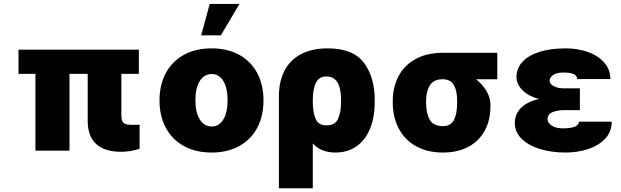

<svg xmlns="http://www.w3.org/2000/svg" viewBox="-20 -791 3262 1008"><path d="M709 -403.3H617.2V-185.5Q617.2 -166.5 621.8 -155.8Q626.5 -145 637.9 -140.4Q649.4 -135.7 670.9 -135.7H712.9V-9.8Q664.6 5.9 615.2 5.9Q530.8 5.9 485.6 -34.2Q440.4 -74.2 440.4 -158.2V-403.3H344.7V0H166V-403.3H77.1V-530.3H709Z M817.4 -263.7Q817.4 -345.2 850.3 -407Q883.3 -468.8 945.1 -502.9Q1006.8 -537.1 1090.8 -537.1Q1174.8 -537.1 1236.3 -502.9Q1297.9 -468.8 1330.6 -407Q1363.3 -345.2 1363.3 -263.7Q1363.3 -182.1 1330.6 -120.4Q1297.9 -58.6 1236.3 -24.4Q1174.8 9.8 1090.8 9.8Q1006.8 9.8 945.1 -24.4Q883.3 -58.6 850.3 -120.4Q817.4 -182.1 817.4 -263.7ZM1174.8 -264.6Q1174.8 -328.6 1152.6 -365.5Q1130.4 -402.3 1091.8 -402.3Q1051.8 -402.3 1028.8 -365.5Q1005.9 -328.6 1005.9 -264.6Q1005.9 -201.2 1028.8 -164.1Q1051.8 -127 1091.8 -127Q1130.4 -127 1152.6 -164.1Q1174.8 -201.2 1174.8 -264.6ZM1081.1 -770.5H1237.3L1139.6 -605.5H1036.1Z M1700.2 -537.1Q1834 -537.1 1890.6 -461.2Q1947.3 -385.3 1947.3 -266.6V-256.8Q1947.3 -175.3 1922.6 -115.2Q1897.9 -55.2 1851.3 -22.7Q1804.7 9.8 1740.2 9.8Q1666 9.8 1622.1 -38.1V197.3H1444.3V-285.2Q1444.3 -364.7 1474.4 -421.4Q1504.4 -478 1562 -507.6Q1619.6 -537.1 1700.2 -537.1ZM1694.3 -132.8Q1739.7 -132.8 1755.1 -168Q1770.5 -203.1 1770.5 -256.8V-266.6Q1770.5 -389.6 1693.4 -389.6Q1655.3 -389.6 1638.7 -356.7Q1622.1 -323.7 1622.1 -262.7V-260.7Q1622.1 -202.1 1636.7 -167.5Q1651.4 -132.8 1694.3 -132.8Z M2303.7 -513.7H2590.8V-375H2479.5Q2513.2 -347.7 2533.9 -313Q2554.7 -278.3 2554.7 -242.2V-232.4Q2554.7 -160.6 2525.4 -106Q2496.1 -51.3 2439.9 -20.8Q2383.8 9.8 2305.7 9.8Q2222.7 9.8 2163.3 -23.9Q2104 -57.6 2073.2 -116.7Q2042.5 -175.8 2042 -251V-262.7Q2042.5 -335.4 2073 -392.3Q2103.5 -449.2 2162.4 -481.4Q2221.2 -513.7 2303.7 -513.7ZM2305.7 -128.9Q2346.7 -128.9 2363.3 -161.1Q2379.9 -193.4 2379.9 -251V-262.7Q2379.9 -314.5 2362.8 -344.7Q2345.7 -375 2303.7 -375Q2257.8 -375 2237.8 -344.5Q2217.8 -314 2216.8 -262.7V-251Q2217.8 -192.9 2237.1 -160.9Q2256.3 -128.9 2305.7 -128.9Z M2809.6 -271Q2755.4 -285.6 2723.6 -316.9Q2691.9 -348.1 2691.4 -386.7Q2691.9 -434.6 2724.9 -468.5Q2757.8 -502.4 2815.9 -519.8Q2874 -537.1 2949.2 -537.1Q3013.7 -537.1 3067.4 -517.8Q3121.1 -498.5 3152.8 -461.9Q3184.6 -425.3 3184.6 -376H3009.8Q3009.8 -395 2990.7 -402.6Q2971.7 -410.2 2937.5 -410.2Q2902.3 -410.2 2884.3 -397.5Q2866.2 -384.8 2865.2 -368.2Q2865.7 -350.1 2887.2 -338.6Q2908.7 -327.1 2942.4 -327.1H3024.4V-212.9H2942.4Q2906.2 -212.9 2880.6 -202.1Q2855 -191.4 2854.5 -165Q2855 -153.3 2864.3 -142.3Q2873.5 -131.3 2891.6 -124.3Q2909.7 -117.2 2935.5 -117.2Q2978 -117.2 2998.8 -126.5Q3019.5 -135.7 3019.5 -152.3H3191.4Q3191.4 -99.1 3157 -62.7Q3122.6 -26.4 3067.4 -8.3Q3012.2 9.8 2949.2 9.8Q2874.5 9.8 2814 -9Q2753.4 -27.8 2718.3 -62.7Q2683.1 -97.7 2682.6 -144.5Q2683.1 -192.9 2716.1 -225.3Q2749 -257.8 2809.6 -271Z"/></svg>

Font: Pretendard Std Black
Style: Regular
Weight: 900
Designer: Base glyphs from Inter by Rasmus Andersson; Hangeul glyphs from Noto Sans CJK(Source Han Sans) by Jang Soo-young and Kan
Foundry: Kil Hyung-jin
Version: Version 1.309